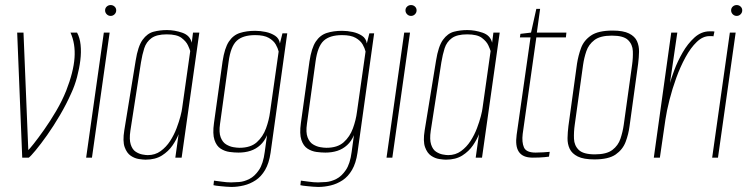

<svg xmlns="http://www.w3.org/2000/svg" viewBox="-20 -624 2961 760"><path d="M68 0 48 -495H73L92 -30Q96 -33 113.5 -55Q131 -77 155 -111Q179 -145 202.5 -185Q226 -225 242 -265Q271 -339 275 -395Q279 -451 259 -495H285Q296 -475 299 -446.5Q302 -418 298 -385.5Q294 -353 285 -319Q276 -285 262 -255Q243 -212 217.5 -168.5Q192 -125 166.5 -89Q141 -53 121 -29Q101 -5 94 0Z M321 0 391 -495H414L344 0ZM418 -561Q409 -561 402.5 -567.5Q396 -574 396 -583Q396 -592 402.5 -598Q409 -604 418 -604Q427 -604 433.5 -598Q440 -592 440 -583Q440 -574 433.5 -567.5Q427 -561 418 -561Z M556 8Q547 8 530 5.5Q513 3 497.5 -7.5Q482 -18 473.5 -41.5Q465 -65 472 -108L517 -384Q526 -441 544.5 -466.5Q563 -492 588 -498.5Q613 -505 641 -505Q671 -505 701.5 -494.5Q732 -484 739 -455L744 -495H769L699 0H674L687 -93Q679 -72 663 -48.5Q647 -25 621 -8.5Q595 8 556 8ZM565 -10Q594 -10 616 -26Q638 -42 653.5 -66Q669 -90 679 -116.5Q689 -143 694.5 -164.5Q700 -186 701 -196L733 -422Q731 -429 724 -444.5Q717 -460 698.5 -474Q680 -488 640 -488Q600 -488 579.5 -473Q559 -458 551 -433Q543 -408 538 -377L496 -106Q491 -72 497.5 -52Q504 -32 517 -23.5Q530 -15 543.5 -12.5Q557 -10 565 -10Z M896 116Q887 116 875.5 115Q864 114 853.5 113Q843 112 835.5 111Q828 110 825 109L827 91Q838 92 857.5 95Q877 98 895 98Q907 98 926.5 96.5Q946 95 967 84.5Q988 74 1005 49Q1022 24 1028 -23L1037 -89Q1027 -65 1010 -49.5Q993 -34 971.5 -27Q950 -20 924 -20Q908 -20 889 -22.5Q870 -25 853.5 -35.5Q837 -46 829 -70Q821 -94 827 -137L861 -381Q869 -434 886 -459.5Q903 -485 929.5 -493.5Q956 -502 990 -502Q1011 -502 1032 -497.5Q1053 -493 1069 -482.5Q1085 -472 1088 -452L1098 -492H1117L1051 -19Q1045 22 1029.5 48.5Q1014 75 992 89.5Q970 104 945 110Q920 116 896 116ZM928 -39Q972 -39 996.5 -61Q1021 -83 1033 -116Q1045 -149 1049 -181L1083 -420Q1080 -433 1071.5 -448Q1063 -463 1044 -474Q1025 -485 990 -485Q941 -485 917 -462.5Q893 -440 885 -380L851 -134Q846 -100 853.5 -80.5Q861 -61 875 -52.5Q889 -44 903.5 -41.5Q918 -39 928 -39Z M1240 116Q1231 116 1219.5 115Q1208 114 1197.5 113Q1187 112 1179.5 111Q1172 110 1169 109L1171 91Q1182 92 1201.5 95Q1221 98 1239 98Q1251 98 1270.5 96.5Q1290 95 1311 84.5Q1332 74 1349 49Q1366 24 1372 -23L1381 -89Q1371 -65 1354 -49.5Q1337 -34 1315.5 -27Q1294 -20 1268 -20Q1252 -20 1233 -22.5Q1214 -25 1197.5 -35.5Q1181 -46 1173 -70Q1165 -94 1171 -137L1205 -381Q1213 -434 1230 -459.5Q1247 -485 1273.5 -493.5Q1300 -502 1334 -502Q1355 -502 1376 -497.5Q1397 -493 1413 -482.5Q1429 -472 1432 -452L1442 -492H1461L1395 -19Q1389 22 1373.5 48.5Q1358 75 1336 89.5Q1314 104 1289 110Q1264 116 1240 116ZM1272 -39Q1316 -39 1340.5 -61Q1365 -83 1377 -116Q1389 -149 1393 -181L1427 -420Q1424 -433 1415.5 -448Q1407 -463 1388 -474Q1369 -485 1334 -485Q1285 -485 1261 -462.5Q1237 -440 1229 -380L1195 -134Q1190 -100 1197.5 -80.5Q1205 -61 1219 -52.5Q1233 -44 1247.5 -41.5Q1262 -39 1272 -39Z M1510 0 1580 -495H1603L1533 0ZM1607 -561Q1598 -561 1591.5 -567.5Q1585 -574 1585 -583Q1585 -592 1591.5 -598Q1598 -604 1607 -604Q1616 -604 1622.5 -598Q1629 -592 1629 -583Q1629 -574 1622.5 -567.5Q1616 -561 1607 -561Z M1745 8Q1736 8 1719 5.5Q1702 3 1686.5 -7.5Q1671 -18 1662.5 -41.5Q1654 -65 1661 -108L1706 -384Q1715 -441 1733.5 -466.5Q1752 -492 1777 -498.5Q1802 -505 1830 -505Q1860 -505 1890.5 -494.5Q1921 -484 1928 -455L1933 -495H1958L1888 0H1863L1876 -93Q1868 -72 1852 -48.5Q1836 -25 1810 -8.5Q1784 8 1745 8ZM1754 -10Q1783 -10 1805 -26Q1827 -42 1842.5 -66Q1858 -90 1868 -116.5Q1878 -143 1883.5 -164.5Q1889 -186 1890 -196L1922 -422Q1920 -429 1913 -444.5Q1906 -460 1887.5 -474Q1869 -488 1829 -488Q1789 -488 1768.5 -473Q1748 -458 1740 -433Q1732 -408 1727 -377L1685 -106Q1680 -72 1686.5 -52Q1693 -32 1706 -23.5Q1719 -15 1732.5 -12.5Q1746 -10 1754 -10Z M2089 0Q2068 0 2054.5 -6Q2041 -12 2033.5 -23.5Q2026 -35 2024 -51.5Q2022 -68 2025 -90L2080 -476H2038L2040 -490L2082 -495L2103 -589H2118L2105 -495H2222L2220 -476H2103L2049 -94Q2045 -61 2054 -40.5Q2063 -20 2100 -20Q2114 -20 2130 -21Q2146 -22 2156 -23L2153 -4Q2146 -3 2136 -2Q2126 -1 2114 -0.5Q2102 0 2089 0Z M2333 7Q2290 7 2267 -4.5Q2244 -16 2235 -35Q2226 -54 2226.5 -77.5Q2227 -101 2230 -125L2264 -372Q2269 -404 2280 -434Q2291 -464 2319.5 -483.5Q2348 -503 2405 -503Q2447 -503 2470 -491.5Q2493 -480 2501.5 -461Q2510 -442 2509.5 -419Q2509 -396 2506 -372L2472 -125Q2468 -93 2456.5 -62.5Q2445 -32 2417 -12.5Q2389 7 2333 7ZM2335 -13Q2381 -13 2404 -30.5Q2427 -48 2436 -75Q2445 -102 2449 -130L2482 -367Q2486 -395 2485 -421.5Q2484 -448 2466 -465.5Q2448 -483 2402 -483Q2356 -483 2333 -465.5Q2310 -448 2301 -421.5Q2292 -395 2288 -367L2255 -130Q2251 -102 2252 -75Q2253 -48 2271 -30.5Q2289 -13 2335 -13Z M2568 0 2637 -495H2661L2632 -296Q2637 -314 2649.5 -347.5Q2662 -381 2682 -416Q2702 -451 2729 -475.5Q2756 -500 2789 -500Q2793 -500 2799 -500Q2805 -500 2808 -499L2804 -480Q2802 -481 2797.5 -481Q2793 -481 2788 -481Q2762 -481 2738 -458Q2714 -435 2693.5 -397.5Q2673 -360 2657 -316Q2641 -272 2630 -228.5Q2619 -185 2614 -151L2592 0Z M2799 0 2869 -495H2892L2822 0ZM2896 -561Q2887 -561 2880.5 -567.5Q2874 -574 2874 -583Q2874 -592 2880.5 -598Q2887 -604 2896 -604Q2905 -604 2911.5 -598Q2918 -592 2918 -583Q2918 -574 2911.5 -567.5Q2905 -561 2896 -561Z"/></svg>

Font: Alumni Sans Thin
Style: Italic
Weight: 100
Italic angle: -8°
Designer: Robert E. Leuschke
Foundry: Robert E. Leuschke
Version: Version 1.016